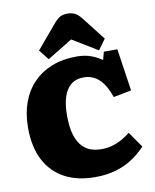

<svg xmlns="http://www.w3.org/2000/svg" viewBox="-104 -1055 927 1147"><g transform="rotate(-10 360.0 -481.5)"><path d="M379 14Q273 14 196 -27Q119 -68 77 -148Q35 -228 35 -346Q35 -430 59.5 -498Q84 -566 131 -614.5Q178 -663 244 -689Q310 -715 393 -715Q442 -715 478.5 -702Q515 -689 547 -667L560 -715H642L680 -459L571 -438Q552 -494 527.5 -526Q503 -558 474.5 -571.5Q446 -585 415 -585Q367 -585 336.5 -560Q306 -535 291.5 -488.5Q277 -442 277 -379Q277 -304 292 -257.5Q307 -211 332 -186Q357 -161 386.5 -152.5Q416 -144 445 -144Q487 -144 522 -156Q557 -168 583 -184.5Q609 -201 622 -212L688 -117Q672 -100 646 -77.5Q620 -55 582.5 -34Q545 -13 494.5 0.5Q444 14 379 14ZM228 -728 180 -789 298 -929Q321 -957 339.5 -967Q358 -977 385 -977Q408 -977 428 -968Q448 -959 470 -931L579 -791L533 -728L380 -821Z"/></g></svg>

Font: Literata Black
Style: Regular
Weight: 900
Designer: Latin by Veronika Burian and Jose Scaglione. Greek by Irene Vlachou. Cyrillic by Vera Evstafieva.
Foundry: TypeTogether
Version: Version 3.103;gftools[0.9.29]